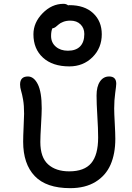

<svg xmlns="http://www.w3.org/2000/svg" viewBox="-20 -1022 692 1004"><path d="M342.8 -674.8Q254.9 -674.8 204.8 -720.5Q154.8 -766.1 154.8 -842.8Q154.8 -903.8 202.9 -952.9Q251 -1002 312 -1002Q326.7 -1002 335.9 -994.1L342.8 -995.1Q421.9 -995.1 467 -953.1Q512.2 -911.1 512.2 -842.8Q512.2 -771 463.6 -722.9Q415 -674.8 342.8 -674.8ZM247.1 -834Q247.1 -799.3 271.7 -778.1Q296.4 -756.8 335 -756.8Q377 -756.8 398.9 -779.3Q420.9 -801.8 420.9 -844.2Q420.9 -875 401.1 -894.5Q381.3 -914.1 348.1 -914.1Q326.7 -914.1 310.5 -907.7Q294.4 -901.4 286.6 -894Q278.8 -886.7 270.3 -880.4Q261.7 -874 253.9 -874Q247.1 -858.4 247.1 -834ZM347.2 -38.1Q221.7 -38.1 161.4 -101.6Q101.1 -165 101.1 -280.8Q101.1 -308.6 103.5 -359.4Q106 -410.2 106 -426.8Q106 -471.2 100.8 -500.5Q95.7 -529.8 90.3 -547.1Q85 -564.5 85 -580.1Q85 -622.1 126 -622.1Q157.2 -622.1 177.7 -581.5Q198.2 -541 198.2 -455.1Q198.2 -430.2 194.6 -369.1Q190.9 -308.1 190.9 -279.8Q190.9 -199.2 231.4 -162.6Q272 -126 341.8 -126Q420.9 -126 457 -168.9Q493.2 -211.9 493.2 -303.2Q493.2 -347.7 489 -414.8Q484.9 -481.9 484.9 -522.9Q484.9 -569.3 502.7 -595.7Q520.5 -622.1 550.8 -622.1Q587.9 -622.1 587.9 -584Q587.9 -574.7 582.5 -536.1Q577.1 -497.6 577.1 -455.1Q577.1 -429.7 580.1 -376.7Q583 -323.7 583 -295.9Q583 -217.8 558.1 -160.9Q533.2 -104 479.5 -71Q425.8 -38.1 347.2 -38.1Z"/></svg>

Font: Shantell Sans Irregular
Style: Regular
Weight: 400
Designer: Stephen Nixon, Anya Danilova, Shantell Martin
Foundry: Arrow Type
Version: Version 1.006;[9816181b4]